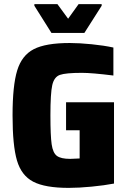

<svg xmlns="http://www.w3.org/2000/svg" viewBox="-20 -905 622 933"><path d="M41 -344Q41 -489 63.5 -562.5Q86 -636 144 -666Q202 -696 319 -696Q366 -696 425.5 -690Q485 -684 531 -674V-538Q427 -551 378 -551Q299 -551 271 -541Q243 -531 234 -491.5Q225 -452 225 -344Q225 -246 231 -204Q237 -162 256.5 -147.5Q276 -133 321 -133L344 -134Q352 -135 367 -135V-272H301V-408H534V-13Q487 -4 425 2Q363 8 314 8Q199 8 141.5 -22Q84 -52 62.5 -125Q41 -198 41 -344ZM230 -745 147 -877V-885H259L311 -814L362 -885H474V-877L390 -745Z"/></svg>

Font: Saira Semi Condensed ExtraBold
Style: Regular
Weight: 800
Width: 4
Designer: Hector Gatti with collaboration of the Omnibus-Type team
Foundry: Omnibus-Type
Version: Version 1.001; ttfautohint (v1.8)